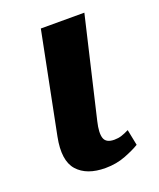

<svg xmlns="http://www.w3.org/2000/svg" viewBox="-108 -605 567 684"><g transform="rotate(-20 175.0 -263.0)"><path d="M175 10Q104 10 69.5 -29Q35 -68 52 -154L128 -536H293L204 -157Q194 -115 201 -94.5Q208 -74 239 -74Q254 -74 266.5 -78Q279 -82 295 -90L307 -30Q288 -18 252.5 -4Q217 10 175 10Z"/></g></svg>

Font: Noto Serif Condensed ExtraBold
Style: Italic
Weight: 800
Width: 3
Italic angle: -12°
Designer: Monotype Design Team
Foundry: Monotype Imaging Inc.
Version: Version 2.014; ttfautohint (v1.8.4.7-5d5b)